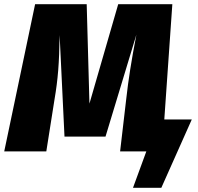

<svg xmlns="http://www.w3.org/2000/svg" viewBox="-43 -716 938 908"><path d="M734 -151 772 -696H516L380 -226L367 -696H123L-23 0H176L215 -247C231 -341 237 -415 239 -550L262 -70H456L602 -552C578 -428 564 -338 554 -248L525 0H649L586 172H720L864 -151Z"/></svg>

Font: Fira Sans Heavy
Style: Italic
Weight: 900
Italic angle: -8°
Designer: bBox Type GmbH & Carrois Corporate GbR & Edenspiekermann AG
Foundry: bBox Type GmbH & Carrois Corporate GbR & Edenspiekermann AG
Version: Version 4.301;PS 004.301;hotconv 1.0.88;makeotf.lib2.5.64775